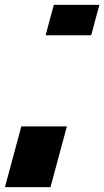

<svg xmlns="http://www.w3.org/2000/svg" viewBox="-54 -645 429 790"><path d="M-33.7 125H153.8Q165 83 187.5 0Q210 -83 221.2 -125H33.7Q22.5 -83.5 0 0Q-22.5 83.5 -33.7 125ZM133.8 -500H321.3Q326.7 -520.5 337.9 -562.3Q349.1 -604 355 -625H167.5Q161.6 -604 150.4 -562.3Q139.2 -520.5 133.8 -500Z"/></svg>

Font: Faithful 32x
Style: SemiboldOblique
Weight: 400
Foundry: Faithful Resource Pack
Version: Version 1.0; January 27, 2023